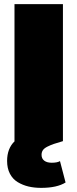

<svg xmlns="http://www.w3.org/2000/svg" viewBox="-20 -680 373 925"><path d="M178.2 225.1Q145 225.1 117.2 218.5Q89.4 211.9 65.4 197.5Q41.5 183.1 27.8 157Q14.2 130.9 14.2 95.2Q14.2 35.2 50.8 0H49.8V-660.2H283.2V0Q254.9 8.3 239.5 13.4Q224.1 18.6 208.5 26.4Q192.9 34.2 186.5 43.7Q180.2 53.2 180.2 65.9Q180.2 84 193.1 94Q206.1 104 229 104Q255.9 104 269 96.2L295.9 199.2Q254.4 225.1 178.2 225.1Z"/></svg>

Font: Work Sans Black
Style: Regular
Weight: 900
Designer: Wei Huang
Foundry: Wei Huang
Version: Version 2.012